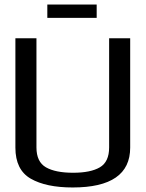

<svg xmlns="http://www.w3.org/2000/svg" viewBox="-20 -818 643 848"><path d="M303 -55Q380 -55 421 -79Q462 -103 462 -167V-649H555V-166Q555 10 301 10Q183 10 115.5 -29Q48 -68 48 -166V-649H141V-167Q141 -103 183 -79Q225 -55 303 -55ZM407 -739H189V-798H407Z"/></svg>

Font: Gamestation Display
Style: Regular
Weight: 400
Designer: Jonas Hecksher
Foundry: Jonas Hecksher, Playtypeª, e-types AS
Version: Version 1.003